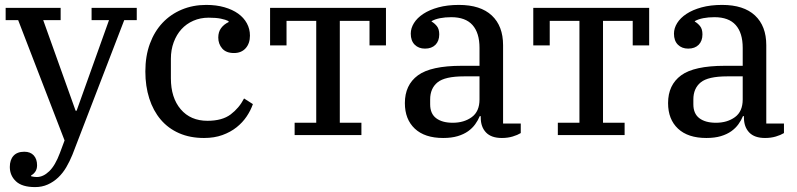

<svg xmlns="http://www.w3.org/2000/svg" viewBox="-20 -550 3247 782"><path d="M123 212Q70 212 45 188.5Q20 165 20 130Q20 101 35 84.5Q50 68 79 68Q104 68 117.5 83Q131 98 131 123Q131 139 123.5 149.5Q116 160 107 164V168Q119 171 130 171Q156 171 180.5 147.5Q205 124 224 73L243 22L54 -468H3V-518H227V-468H156L288 -99H292L424 -468H353V-518H537V-468H486L275 80Q264 107 250 131Q236 155 217 173Q198 191 174.5 201.5Q151 212 123 212Z M811 12Q754 12 709.5 -7.5Q665 -27 634.5 -63Q604 -99 588 -149Q572 -199 572 -259Q572 -322 590.5 -372Q609 -422 642 -457Q675 -492 720.5 -511Q766 -530 820 -530Q861 -530 894 -520.5Q927 -511 950 -494.5Q973 -478 985.5 -455Q998 -432 998 -405Q998 -373 980.5 -353.5Q963 -334 933 -334Q901 -334 885 -352.5Q869 -371 869 -397Q869 -420 880.5 -435.5Q892 -451 911 -460V-464Q899 -470 879.5 -474Q860 -478 830 -478Q796 -478 767.5 -465.5Q739 -453 719 -431Q699 -409 687.5 -378Q676 -347 676 -311V-231Q676 -152 716 -105Q756 -58 825 -58Q885 -58 919.5 -84Q954 -110 974 -149L1010 -126Q1001 -100 984.5 -75.5Q968 -51 943.5 -31.5Q919 -12 886 0Q853 12 811 12Z M1180 -50H1268V-465H1147V-365H1080V-518H1552V-365H1485V-465H1364V-50H1452V0H1180Z M1785 12Q1710 12 1669.5 -26Q1629 -64 1629 -130Q1629 -204 1682 -243Q1735 -282 1860 -282H1933V-355Q1933 -416 1904.5 -448Q1876 -480 1818 -480Q1793 -480 1772.5 -476Q1752 -472 1738 -464V-462Q1749 -456 1759 -444Q1769 -432 1769 -410Q1769 -383 1753.5 -367.5Q1738 -352 1711 -352Q1685 -352 1669 -368Q1653 -384 1653 -413Q1653 -435 1666 -456Q1679 -477 1704 -493.5Q1729 -510 1765.5 -520Q1802 -530 1849 -530Q1937 -530 1983 -487Q2029 -444 2029 -366V-47H2101V-8Q2088 0 2068 6Q2048 12 2024 12Q1981 12 1959.5 -10.5Q1938 -33 1938 -71V-77H1934Q1927 -60 1915.5 -44Q1904 -28 1886.5 -15.5Q1869 -3 1844 4.5Q1819 12 1785 12ZM1824 -50Q1870 -50 1901.5 -73Q1933 -96 1933 -145V-239H1870Q1792 -239 1762 -214.5Q1732 -190 1732 -145V-125Q1732 -87 1756.5 -68.5Q1781 -50 1824 -50Z M2252 -50H2340V-465H2219V-365H2152V-518H2624V-365H2557V-465H2436V-50H2524V0H2252Z M2857 12Q2782 12 2741.5 -26Q2701 -64 2701 -130Q2701 -204 2754 -243Q2807 -282 2932 -282H3005V-355Q3005 -416 2976.5 -448Q2948 -480 2890 -480Q2865 -480 2844.5 -476Q2824 -472 2810 -464V-462Q2821 -456 2831 -444Q2841 -432 2841 -410Q2841 -383 2825.5 -367.5Q2810 -352 2783 -352Q2757 -352 2741 -368Q2725 -384 2725 -413Q2725 -435 2738 -456Q2751 -477 2776 -493.5Q2801 -510 2837.5 -520Q2874 -530 2921 -530Q3009 -530 3055 -487Q3101 -444 3101 -366V-47H3173V-8Q3160 0 3140 6Q3120 12 3096 12Q3053 12 3031.5 -10.5Q3010 -33 3010 -71V-77H3006Q2999 -60 2987.5 -44Q2976 -28 2958.5 -15.5Q2941 -3 2916 4.5Q2891 12 2857 12ZM2896 -50Q2942 -50 2973.5 -73Q3005 -96 3005 -145V-239H2942Q2864 -239 2834 -214.5Q2804 -190 2804 -145V-125Q2804 -87 2828.5 -68.5Q2853 -50 2896 -50Z"/></svg>

Font: IBM Plex Serif Text
Style: Regular
Weight: 450
Designer: Mike Abbink, Paul van der Laan, Pieter van Rosmalen
Foundry: Bold Monday
Version: Version 3.001